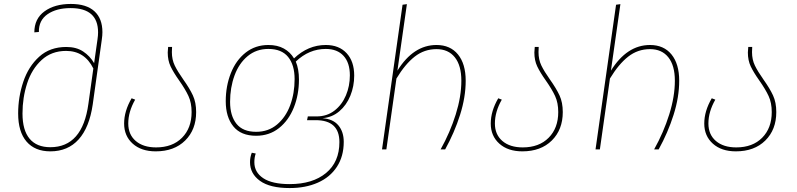

<svg xmlns="http://www.w3.org/2000/svg" viewBox="-20 -757 4039 973"><path d="M499 -594Q499 -577 496 -557L450 -228Q433 -111 378.5 -50.5Q324 10 235 10Q157 10 114.5 -39.5Q72 -89 72 -182Q72 -265 98 -342.5Q124 -420 178.5 -469.5Q233 -519 316 -519Q367 -519 401.5 -496Q436 -473 457 -437L474 -557Q477 -577 477 -593Q477 -716 338 -716Q266 -716 221 -685Q176 -654 177 -595L154 -593Q154 -662 205.5 -699.5Q257 -737 339 -737Q418 -737 458.5 -700Q499 -663 499 -594ZM453 -410Q409 -499 315 -499Q241 -499 191 -453Q141 -407 117.5 -334.5Q94 -262 94 -182Q94 -97 130 -54Q166 -11 235 -11Q398 -11 428 -231Z M909 -354Q941 -309 957.5 -273.5Q974 -238 974 -189Q974 -100 918.5 -45Q863 10 769 10Q696 10 652.5 -29Q609 -68 609 -131Q609 -194 647 -259L665 -252Q630 -191 630 -131Q630 -75 668 -42.5Q706 -10 771 -10Q854 -10 902.5 -59Q951 -108 951 -189Q951 -236 935 -270.5Q919 -305 888 -349Q859 -390 844.5 -420.5Q830 -451 830 -491Q830 -499 832 -519H852Q851 -510 851 -493Q851 -455 865.5 -425Q880 -395 909 -354Z M1722 -38Q1722 35 1687.5 88Q1653 141 1591 168.5Q1529 196 1448 196Q1348 196 1297.5 159.5Q1247 123 1247 65Q1247 40 1256 17L1276 21Q1269 40 1269 65Q1269 116 1314 146Q1359 176 1448 176Q1564 176 1632 120Q1700 64 1700 -37Q1700 -148 1580 -148H1536L1540 -167H1584Q1637 -167 1675 -196.5Q1713 -226 1733 -273.5Q1753 -321 1753 -375Q1753 -439 1721 -474Q1689 -509 1631 -509Q1546 -509 1479 -445Q1495 -407 1495 -354Q1495 -277 1469 -212Q1443 -147 1394 -108Q1345 -69 1278 -69Q1201 -69 1162.5 -116.5Q1124 -164 1124 -244Q1124 -321 1150 -386.5Q1176 -452 1225 -490.5Q1274 -529 1340 -529Q1386 -529 1418.5 -511Q1451 -493 1470 -461Q1541 -529 1631 -529Q1698 -529 1736.5 -487.5Q1775 -446 1775 -374Q1775 -320 1755.5 -272Q1736 -224 1699.5 -193Q1663 -162 1614 -158Q1668 -154 1695 -121.5Q1722 -89 1722 -38ZM1473 -356Q1473 -428 1440 -468.5Q1407 -509 1340 -509Q1279 -509 1235 -472.5Q1191 -436 1168.5 -374.5Q1146 -313 1146 -241Q1146 -170 1178.5 -129.5Q1211 -89 1278 -89Q1340 -89 1384 -126Q1428 -163 1450.5 -223.5Q1473 -284 1473 -356Z M2340 -348Q2340 -265 2311.5 -175Q2283 -85 2236 0H2213Q2261 -86 2289.5 -177Q2318 -268 2318 -348Q2318 -425 2285 -466.5Q2252 -508 2192 -508Q2130 -508 2081.5 -470Q2033 -432 1989 -359L1938 0H1916L2020 -733L2042 -736L1994 -399Q2075 -529 2192 -529Q2262 -529 2301 -481Q2340 -433 2340 -348Z M2767 -354Q2799 -309 2815.5 -273.5Q2832 -238 2832 -189Q2832 -100 2776.5 -45Q2721 10 2627 10Q2554 10 2510.5 -29Q2467 -68 2467 -131Q2467 -194 2505 -259L2523 -252Q2488 -191 2488 -131Q2488 -75 2526 -42.5Q2564 -10 2629 -10Q2712 -10 2760.5 -59Q2809 -108 2809 -189Q2809 -236 2793 -270.5Q2777 -305 2746 -349Q2717 -390 2702.5 -420.5Q2688 -451 2688 -491Q2688 -499 2690 -519H2710Q2709 -510 2709 -493Q2709 -455 2723.5 -425Q2738 -395 2767 -354Z M3422 -348Q3422 -265 3393.5 -175Q3365 -85 3318 0H3295Q3343 -86 3371.5 -177Q3400 -268 3400 -348Q3400 -425 3367 -466.5Q3334 -508 3274 -508Q3212 -508 3163.5 -470Q3115 -432 3071 -359L3020 0H2998L3102 -733L3124 -736L3076 -399Q3157 -529 3274 -529Q3344 -529 3383 -481Q3422 -433 3422 -348Z M3849 -354Q3881 -309 3897.5 -273.5Q3914 -238 3914 -189Q3914 -100 3858.5 -45Q3803 10 3709 10Q3636 10 3592.5 -29Q3549 -68 3549 -131Q3549 -194 3587 -259L3605 -252Q3570 -191 3570 -131Q3570 -75 3608 -42.5Q3646 -10 3711 -10Q3794 -10 3842.5 -59Q3891 -108 3891 -189Q3891 -236 3875 -270.5Q3859 -305 3828 -349Q3799 -390 3784.5 -420.5Q3770 -451 3770 -491Q3770 -499 3772 -519H3792Q3791 -510 3791 -493Q3791 -455 3805.5 -425Q3820 -395 3849 -354Z"/></svg>

Font: FiraGO Thin
Style: Italic
Weight: 100
Italic angle: -8°
Designer: bBox Type GmbH
Foundry: bBox Type GmbH
Version: Version 1.001